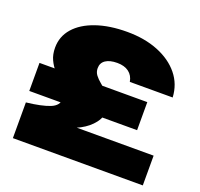

<svg xmlns="http://www.w3.org/2000/svg" viewBox="-132 -914 1105 1061"><g transform="rotate(20 421.0 -384.0)"><path d="M44 -441H678V-276H44ZM275 -150 186 -175H812V0H48V-210Q137 -220 185 -239Q233 -258 233 -300Q233 -324 219 -344Q205 -364 185 -384Q165 -404 144.5 -427Q124 -450 110 -480Q96 -510 96 -550Q96 -616 139 -665Q182 -714 260 -741Q338 -768 442 -768Q545 -768 624.5 -736Q704 -704 750.5 -647Q797 -590 801 -513H549Q543 -549 517 -568.5Q491 -588 449 -588Q405 -588 380.5 -571.5Q356 -555 356 -524Q356 -501 369 -484Q382 -467 401 -451.5Q420 -436 439 -419Q458 -402 471 -380Q484 -358 484 -327Q484 -283 456 -246.5Q428 -210 381 -185Q334 -160 275 -150Z"/></g></svg>

Font: Unbounded Black
Style: Regular
Weight: 900
Designer: Luke Prowse, Jean-Baptiste Morizot, Fátima Lázaro, Florian Runge
Foundry: NaN
Version: Version 1.701;gftools[0.9.28.dev5+ged2979d]